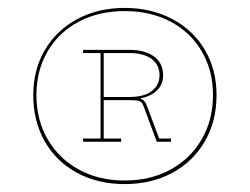

<svg xmlns="http://www.w3.org/2000/svg" viewBox="-20 -817 631 485"><path d="M527 -577Q527 -511 497.5 -460Q468 -409 415.5 -380.5Q363 -352 295 -352Q227 -352 174.5 -380.5Q122 -409 93 -460Q64 -511 64 -577Q64 -641 93.5 -691Q123 -741 175.5 -769Q228 -797 295 -797Q362 -797 415 -769Q468 -741 497.5 -691Q527 -641 527 -577ZM518 -577Q518 -639 489.5 -687.5Q461 -736 410.5 -762.5Q360 -789 295 -789Q230 -789 179.5 -762.5Q129 -736 100.5 -687.5Q72 -639 72 -577Q72 -514 100.5 -465Q129 -416 179.5 -388.5Q230 -361 295 -361Q360 -361 410.5 -388.5Q461 -416 489.5 -465Q518 -514 518 -577ZM382 -467H412V-459H376L343 -548Q339 -559 332.5 -561.5Q326 -564 309 -564H242V-467H286V-459H190V-467H234V-683H190V-691H307Q347 -691 369.5 -674Q392 -657 392 -627Q392 -604 377 -589Q362 -574 336 -569V-567Q346 -564 351 -550ZM306 -572Q345 -572 364 -587.5Q383 -603 383 -627Q383 -653 363 -668Q343 -683 307 -683H242V-572Z"/></svg>

Font: Hepta Slab Thin
Style: Regular
Weight: 250
Designer: Michael LaGattuta
Foundry: Michael LaGattuta
Version: Version 1.100; ttfautohint (v1.8) -l 8 -r 50 -G 200 -x 14 -D